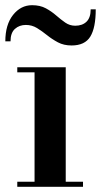

<svg xmlns="http://www.w3.org/2000/svg" viewBox="-32 -719 388 739"><path d="M221 -460V-19.5H287.5V0H34.5V-19.5H101V-440.5H34.5V-460ZM243.5 -544Q213.5 -544 191 -556Q168.5 -568 149.2 -583.5Q130 -599 110.5 -611Q91 -623 67.5 -623Q42.5 -623 25.5 -607.8Q8.5 -592.5 8.5 -560H-11.5Q-11.5 -624 18.2 -661.5Q48 -699 91.5 -699Q122.5 -699 144.5 -687Q166.5 -675 184.2 -659.5Q202 -644 219.2 -632Q236.5 -620 257.5 -620Q285 -620 301 -635.5Q317 -651 317 -683H336.5Q336.5 -612 315.5 -578Q294.5 -544 243.5 -544Z"/></svg>

Font: Bodoni Moda SemiBold
Style: Regular
Weight: 600
Designer: Owen Earl
Foundry: indestructible type
Version: Version 2.005; ttfautohint (v1.8.4.7-5d5b)